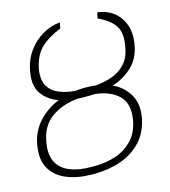

<svg xmlns="http://www.w3.org/2000/svg" viewBox="-114 -851 842 952"><g transform="rotate(-15 307.5 -375.0)"><path d="M312.5 -414.8H325.3Q349.4 -414.8 371.8 -411.9Q416.2 -415.1 456.9 -429.3Q497.5 -443.5 526.5 -475Q555.4 -506.4 563.9 -561.1Q576.3 -628.2 552 -665.3Q527.7 -702.4 467.3 -730.1L473 -759.9Q516.7 -756 551.7 -730.8Q586.6 -705.6 603.9 -661.9Q621.1 -618.3 610.8 -558.2Q599.4 -489.3 555.8 -448.5Q512.1 -407.7 453.8 -389.2Q507.8 -364 535.7 -316.4Q563.6 -268.8 552.6 -201.7Q539.8 -127.8 496.4 -81.1Q453.1 -34.4 390.1 -12.3Q327.1 9.9 254.3 9.9H242.9Q170.5 9.9 114.3 -12.1Q58.2 -34.1 30.7 -80.6Q3.2 -127.1 15.6 -200.3Q27 -268.1 70.5 -316.1Q114 -364 175.8 -388.8Q123.6 -407.7 93.6 -448.3Q63.6 -489 75.3 -558.2Q85.2 -619 116.7 -662.6Q148.1 -706.3 191.8 -731.2Q235.4 -756 281.2 -759.9L275.6 -730.1Q207 -702.4 170.1 -665.3Q133.2 -628.2 120.7 -561.1Q112.6 -506.7 131.7 -475.5Q150.9 -444.2 187.1 -429.9Q223.4 -415.5 266.3 -411.9Q289.1 -414.8 312.5 -414.8ZM357.2 -371.8Q341.3 -370.7 325.3 -370.7H298.3Q282.3 -370.7 267 -371.4Q187.1 -364 131.2 -323.2Q75.3 -282.3 62.5 -200.3Q52.2 -138.5 73.3 -100.1Q94.5 -61.8 139.9 -44.2Q185.4 -26.6 248.6 -27H261.4Q322.1 -26.6 374.1 -44.4Q426.1 -62.1 461.5 -100.7Q496.8 -139.2 507.1 -201.7Q519.9 -282.7 476.4 -323.3Q432.9 -364 357.2 -371.8Z"/></g></svg>

Font: Inter Thin  BETA
Style: Italic
Weight: 100
Italic angle: -9.39999°
Designer: Rasmus Andersson
Foundry: rsms
Version: Version 3.011;git-f93a4a705